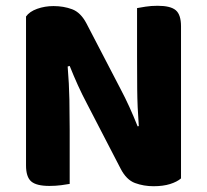

<svg xmlns="http://www.w3.org/2000/svg" viewBox="-20 -636 715 664"><path d="M606 -19Q592 -7 568 0.5Q544 8 511 8Q477 8 447 -3Q417 -14 397 -53L281 -277Q264 -309 249.5 -341Q235 -373 221 -408L214 -406Q219 -346 220 -291.5Q221 -237 221 -186V0Q211 2 191.5 4.5Q172 7 151 7Q106 7 88 -8.5Q70 -24 70 -64V-579Q82 -596 108.5 -605.5Q135 -615 165 -615Q200 -615 229.5 -604Q259 -593 279 -555L396 -330Q413 -298 427.5 -266Q442 -234 456 -199L460 -200Q455 -267 454.5 -327Q454 -387 454 -442V-608Q464 -610 483.5 -613Q503 -616 525 -616Q570 -616 588 -600.5Q606 -585 606 -545V-19Z"/></svg>

Font: Baloo 2
Style: Bold
Weight: 700
Designer: Sarang Kulkarni and Ek Type
Foundry: Ek Type
Version: Version 1.640;hotconv 1.0.111;makeotfexe 2.5.65597; ttfautoh